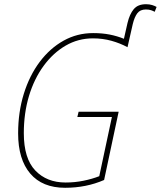

<svg xmlns="http://www.w3.org/2000/svg" viewBox="-20 -881 763 911"><path d="M289 10Q181 10 123.5 -57.5Q66 -125 66 -248Q66 -349 93 -436Q120 -523 168.5 -587.5Q217 -652 281.5 -688Q346 -724 422 -724Q465 -724 500.5 -717Q536 -710 568 -697L585 -772Q595 -814 614.5 -837.5Q634 -861 673 -861Q689 -861 702 -857Q715 -853 723 -848L714 -825Q707 -829 697 -832.5Q687 -836 672 -836Q645 -836 631.5 -818Q618 -800 610 -767L585 -657Q550 -676 508.5 -687.5Q467 -699 421 -699Q351 -699 291.5 -664.5Q232 -630 187 -568.5Q142 -507 117.5 -425.5Q93 -344 93 -249Q93 -129 147.5 -72Q202 -15 291 -15Q335 -15 376.5 -23.5Q418 -32 451 -45L511 -326H347L353 -351H543L474 -27Q389 10 289 10Z"/></svg>

Font: Noto Sans SemiCondensed Thin
Style: Italic
Weight: 100
Width: 4
Italic angle: -12°
Designer: Monotype Design Team
Foundry: Monotype Imaging Inc.
Version: Version 2.013; ttfautohint (v1.8.4.7-5d5b)